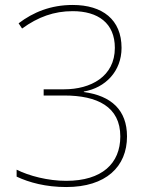

<svg xmlns="http://www.w3.org/2000/svg" viewBox="-20 -744 610 774"><path d="M470 -551C470 -665 393 -724 273 -724C185 -724 114 -695 55 -650L69 -629C134 -676 198 -699 273 -699C375 -699 443 -651 443 -551C443 -435 345 -384 239 -384H156V-359H239C372 -359 465 -314 465 -194C465 -85 391 -15 247 -15C173 -15 97 -35 47 -60V-32C98 -8 165 10 247 10C407 10 492 -72 492 -194C492 -300 429 -358 318 -373V-375C405 -390 470 -457 470 -551Z"/></svg>

Font: Noto Kufi Arabic Thin
Style: Regular
Weight: 100
Designer: Monotype Design Team, David Williams, Khaled Hosny
Foundry: Google LLC
Version: Version 2.109